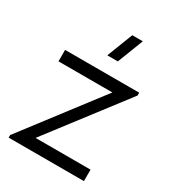

<svg xmlns="http://www.w3.org/2000/svg" viewBox="-187 -888 904 995"><g transform="rotate(30 265.0 -390.0)"><path d="M20 0H470.5V-68.5H141.5L489.5 -523V-540H46V-471.5H368.5L20 -15.5ZM249.5 -625H312.5L372.5 -780H309.5Z"/></g></svg>

Font: Eudonet
Style: Regular
Weight: 400
Designer: Mikhail Sharanda
Foundry: Mikhail Sharanda
Version: Version 4.503;Glyphs 3.1.2 (3151)